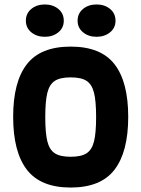

<svg xmlns="http://www.w3.org/2000/svg" viewBox="-20 -825 634 861"><path d="M39 -301Q39 -458 100.5 -537Q162 -616 297 -616Q432 -616 493.5 -537Q555 -458 555 -301Q555 -144 493.5 -64Q432 16 297 16Q162 16 100.5 -64Q39 -144 39 -301ZM411 -300Q411 -372 401.5 -409.5Q392 -447 368 -462.5Q344 -478 297 -478Q250 -478 226 -462.5Q202 -447 192.5 -409.5Q183 -372 183 -300Q183 -228 192.5 -190.5Q202 -153 226 -137.5Q250 -122 297 -122Q344 -122 368 -137.5Q392 -153 401.5 -190.5Q411 -228 411 -300ZM96 -732Q96 -765 120.5 -785Q145 -805 181 -805Q217 -805 241.5 -785Q266 -765 266 -732Q266 -700 241.5 -680Q217 -660 181 -660Q145 -660 120.5 -680Q96 -700 96 -732ZM328 -732Q328 -765 352.5 -785Q377 -805 413 -805Q449 -805 473.5 -785Q498 -765 498 -732Q498 -700 473.5 -680Q449 -660 413 -660Q377 -660 352.5 -680Q328 -700 328 -732Z"/></svg>

Font: Farro
Style: Bold
Weight: 700
Designer: Aceler Chua
Foundry: Grayscale Limited
Version: Version 1.101